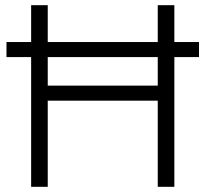

<svg xmlns="http://www.w3.org/2000/svg" viewBox="-20 -720 792 740"><path d="M5 -500V-558H747V-500ZM588 0V-700H652V0ZM100 0V-700H164V0ZM164 -332V-390H588V-332Z"/></svg>

Font: Figtree Light
Style: Regular
Weight: 300
Designer: Erik Kennedy
Foundry: Erik Kennedy
Version: Version 2.001;gftools[0.9.30]